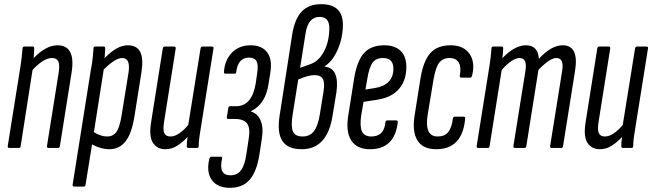

<svg xmlns="http://www.w3.org/2000/svg" viewBox="-20 -709 3125 920"><path d="M25 0Q16 0 17 -9L74 -366Q81 -408 84 -434.5Q87 -461 88 -477Q88 -486 97 -486H137Q144 -486 144 -477Q144 -467 143 -454.5Q142 -442 141 -430Q168 -459 197.5 -475.5Q227 -492 255 -492Q344 -492 323 -361L267 -9Q266 0 258 0H213Q204 0 205 -9L261 -360Q267 -398 259.5 -414.5Q252 -431 229 -431Q208 -431 184.5 -416Q161 -401 136 -374L79 -9Q78 0 70 0Z M504 6Q463 6 421 -17L390 176Q389 185 381 185H336Q327 185 328 176L414 -366Q422 -408 424.5 -434.5Q427 -461 428 -477Q428 -486 437 -486H477Q484 -486 484 -477Q484 -467 483 -454.5Q482 -442 481 -430Q540 -492 592 -492Q635 -492 651.5 -461Q668 -430 658 -364L624 -150Q611 -69 581.5 -31.5Q552 6 504 6ZM566 -431Q547 -431 524 -415.5Q501 -400 477 -376L430 -76Q462 -55 494 -55Q522 -55 537.5 -76.5Q553 -98 562 -152L596 -362Q606 -431 566 -431Z M772 6Q733 6 713 -24.5Q693 -55 704 -123L760 -477Q762 -486 769 -486H814Q823 -486 822 -477L766 -124Q760 -86 767.5 -70.5Q775 -55 797 -55Q817 -55 839 -70Q861 -85 882 -110L941 -477Q943 -486 950 -486H995Q1005 -486 1003 -477L946 -120Q939 -79 935.5 -52.5Q932 -26 932 -9Q932 0 923 0H883Q875 0 875 -9Q875 -19 876 -30.5Q877 -42 879 -53Q856 -28 829.5 -11Q803 6 772 6Z M1082 191Q1022 191 995 153.5Q968 116 983 52Q987 42 992 42H1039Q1046 42 1044 51Q1026 131 1084 131Q1116 131 1134 108Q1152 85 1160 33L1172 -46Q1180 -95 1164 -117Q1148 -139 1105 -139H1072Q1066 -139 1067 -148L1074 -192Q1076 -200 1082 -200H1111Q1187 -200 1205 -308L1212 -356Q1219 -397 1209.5 -415Q1200 -433 1173 -433Q1121 -433 1112 -365Q1111 -356 1106 -356H1059Q1053 -356 1053 -365Q1058 -424 1092.5 -458Q1127 -492 1181 -492Q1236 -492 1261 -457Q1286 -422 1275 -359L1266 -302Q1251 -209 1182 -176V-175Q1216 -164 1229.5 -130Q1243 -96 1235 -47L1223 32Q1210 114 1176 152.5Q1142 191 1082 191Z M1426 6Q1359 6 1333 -33.5Q1307 -73 1320 -156L1380 -543Q1392 -618 1425.5 -653.5Q1459 -689 1519 -689Q1623 -689 1623 -590Q1623 -548 1611.5 -508Q1600 -468 1580 -437Q1560 -406 1535 -391V-390Q1608 -383 1592 -267L1574 -157Q1549 6 1426 6ZM1418 -384 1463 -400Q1507 -414 1532.5 -462.5Q1558 -511 1558 -575Q1558 -628 1511 -628Q1456 -628 1444 -548ZM1430 -55Q1464 -55 1483.5 -79.5Q1503 -104 1512 -158L1530 -269Q1537 -312 1527 -330.5Q1517 -349 1487 -349Q1457 -349 1409 -328L1382 -158Q1373 -102 1384 -78.5Q1395 -55 1430 -55Z M1753 6Q1690 6 1663 -36Q1636 -78 1649 -157L1677 -334Q1691 -418 1724.5 -455Q1758 -492 1821 -492Q1872 -492 1899.5 -465.5Q1927 -439 1927 -388Q1927 -324 1892 -283Q1857 -242 1787 -231L1722 -221L1711 -158Q1703 -104 1714.5 -79.5Q1726 -55 1759 -55Q1821 -55 1827 -124Q1828 -132 1836 -132H1878Q1887 -132 1886 -123Q1871 6 1753 6ZM1731 -280 1776 -287Q1865 -302 1865 -380Q1865 -431 1815 -431Q1782 -431 1765.5 -409Q1749 -387 1740 -331Z M2070 6Q2006 6 1980 -36.5Q1954 -79 1967 -158L1995 -335Q2009 -418 2042.5 -455Q2076 -492 2139 -492Q2201 -492 2229.5 -451.5Q2258 -411 2242 -346Q2239 -337 2233 -337H2191Q2182 -337 2183 -346Q2191 -386 2178.5 -408.5Q2166 -431 2134 -431Q2102 -431 2084.5 -408.5Q2067 -386 2057 -326L2029 -158Q2013 -55 2077 -55Q2111 -55 2128 -76.5Q2145 -98 2150 -141Q2152 -150 2159 -150H2201Q2210 -150 2209 -141Q2196 6 2070 6Z M2272 0Q2263 0 2264 -9L2321 -366Q2328 -408 2331 -434.5Q2334 -461 2335 -477Q2335 -486 2344 -486H2384Q2391 -486 2391 -477Q2391 -467 2390 -454.5Q2389 -442 2387 -430Q2446 -492 2500 -492Q2558 -492 2562 -427Q2621 -492 2676 -492Q2756 -492 2735 -367L2678 -9Q2677 0 2669 0H2624Q2615 0 2616 -9L2673 -365Q2685 -431 2646 -431Q2614 -431 2560 -374L2502 -9Q2501 0 2493 0H2448Q2439 0 2440 -9L2497 -365Q2509 -431 2470 -431Q2435 -431 2384 -374L2326 -9Q2325 0 2317 0Z M2854 6Q2815 6 2795 -24.5Q2775 -55 2786 -123L2842 -477Q2844 -486 2851 -486H2896Q2905 -486 2904 -477L2848 -124Q2842 -86 2849.5 -70.5Q2857 -55 2879 -55Q2899 -55 2921 -70Q2943 -85 2964 -110L3023 -477Q3025 -486 3032 -486H3077Q3087 -486 3085 -477L3028 -120Q3021 -79 3017.5 -52.5Q3014 -26 3014 -9Q3014 0 3005 0H2965Q2957 0 2957 -9Q2957 -19 2958 -30.5Q2959 -42 2961 -53Q2938 -28 2911.5 -11Q2885 6 2854 6Z"/></svg>

Font: Sofia Sans Extra Condensed
Style: Italic
Weight: 400
Italic angle: -9°
Designer: Botio Nikoltchev, Ani Petrova
Foundry: lettersoup
Version: Version 4.101; ttfautohint (v1.8.4.7-5d5b)